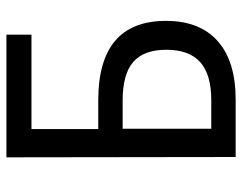

<svg xmlns="http://www.w3.org/2000/svg" viewBox="-98 -656 754 598"><g transform="rotate(-90 279.0 -357.0)"><path d="M89 0 88 -714H470V-636H176V-428H265Q513 -428 513 -217Q513 -112 450 -56Q387 0 267 0ZM177 -76H266Q346 -76 384.5 -110.5Q423 -145 423 -216Q423 -286 385 -319Q347 -352 265 -352H177Z"/></g></svg>

Font: Noto Sans SemiCondensed
Style: Regular
Weight: 400
Width: 4
Designer: Monotype Design Team
Foundry: Monotype Imaging Inc.
Version: Version 2.013; ttfautohint (v1.8.4.7-5d5b)